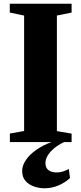

<svg xmlns="http://www.w3.org/2000/svg" viewBox="-20 -763 436 1031"><path d="M109.5 -59.5V-679.5L32.5 -695.5V-743H364.5V-695.5L285.5 -679.5V-59L364.5 -45.5V0H33V-46ZM219 248Q190.5 248 162.8 238.5Q135 229 117 208.5Q99 188 99 155.5Q99 125.5 119.5 95.5Q140 65.5 176.5 40.5Q213 15.5 258.5 -1L285 -5L326 -1Q292 15 269.2 34.5Q246.5 54 235.2 74Q224 94 224 113Q224 139 241 151Q258 163 284 163Q303.5 163 319.2 157.5Q335 152 349.5 144.5L356 192.5Q336 213.5 298.5 230.8Q261 248 219 248Z"/></svg>

Font: Merriweather 72pt Black
Style: Regular
Weight: 900
Version: Version 2.100